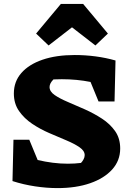

<svg xmlns="http://www.w3.org/2000/svg" viewBox="-20 -951 672 984"><path d="M275 13Q219 13 159.5 4Q100 -5 44 -23L49 -235H130L173 -131Q211 -122 250 -117Q289 -112 328 -112Q363 -112 395 -116Q402 -123 408 -134Q414 -145 414 -156Q414 -178 388 -196Q362 -214 320.5 -231.5Q279 -249 232.5 -269Q186 -289 145 -316.5Q104 -344 77.5 -382Q51 -420 51 -472Q51 -533 89.5 -577Q128 -621 198 -645Q268 -669 363 -669Q417 -669 470 -662Q523 -655 572 -641L567 -431H485L444 -531Q374 -545 297 -545Q276 -545 254 -544Q234 -524 234 -505Q234 -482 260 -464Q286 -446 327.5 -428.5Q369 -411 415 -390.5Q461 -370 502.5 -343Q544 -316 570 -279Q596 -242 596 -190Q596 -128 555 -82.5Q514 -37 442 -12Q370 13 275 13ZM406 -931 533 -779 469 -718 349 -811 229 -718 165 -779 292 -931Z"/></svg>

Font: Piazzolla ExtraBold
Style: Regular
Weight: 800
Designer: Juan Pablo del Peral
Foundry: Huerta Tipografica
Version: Version 1.330